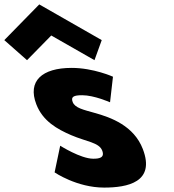

<svg xmlns="http://www.w3.org/2000/svg" viewBox="-213 -836 789 871"><path d="M-193.5 -654 -90.4 -563 19.5 -675 215.6 -563 248.5 -654 -34.9 -816ZM112.1 -528C-22.9 -528 -88.8 -468 -48.3 -363C-18.7 -286 47.2 -250 109.6 -223C179.1 -193 236.3 -190 250.6 -153C263.7 -119 234.8 -116 209.8 -116C152.8 -116 60.1 -175 60.1 -175L34.7 -54C34.7 -54 135.3 15 259.3 15C364.3 15 493 -9 434.9 -160C394.4 -265 291.8 -303 215.7 -324C166.3 -338 127.2 -346 116.8 -373C107.6 -397 120.9 -404 159.9 -404C213.9 -404 286.2 -372 286.2 -372L299.5 -488C299.5 -488 211.1 -528 112.1 -528Z"/></svg>

Font: Hussar
Style: BdOpOblFour
Weight: 700
Foundry: Cannot Into Space Fonts
Version: Version 2.00